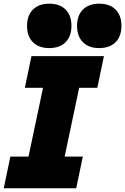

<svg xmlns="http://www.w3.org/2000/svg" viewBox="-40 -1002 666 1022"><path d="M-20 0 15.1 -168.5H111.8L189 -534.7H92.3L127.4 -703.1H513.2L478 -534.7H381.3L304.2 -168.5H400.9L365.7 0ZM222.2 -746.1Q166.5 -746.1 135.3 -777.3Q104 -808.6 104 -864.3Q104 -919.9 135.3 -951.2Q166.5 -982.4 222.2 -982.4Q277.8 -982.4 309.1 -951.2Q340.3 -919.9 340.3 -864.3Q340.3 -808.6 309.1 -777.3Q277.8 -746.1 222.2 -746.1ZM488.3 -746.1Q432.6 -746.1 401.4 -777.3Q370.1 -808.6 370.1 -864.3Q370.1 -919.9 401.4 -951.2Q432.6 -982.4 488.3 -982.4Q543.9 -982.4 575.2 -951.2Q606.4 -919.9 606.4 -864.3Q606.4 -808.6 575.2 -777.3Q543.9 -746.1 488.3 -746.1Z"/></svg>

Font: Schibsted Grotesk Black
Style: Italic
Weight: 900
Italic angle: -12°
Designer: Bakken & Baeck AS, Henrik Kongsvoll
Foundry: Schibsted ASA
Version: Version 1.100;gftools[0.9.25]